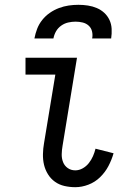

<svg xmlns="http://www.w3.org/2000/svg" viewBox="-20 -770 540 798"><path d="M293 8Q270 8 248 3Q226 -2 208.5 -14.5Q191 -27 179.5 -45.5Q168 -64 163 -85Q158 -106 158.5 -129.5Q159 -153 163 -175L210 -460H86V-530H300L240 -164Q237 -147 236.5 -129.5Q236 -112 242 -96.5Q248 -81 261.5 -71.5Q275 -62 293 -62Q309 -62 324 -70.5Q339 -79 349.5 -92.5Q360 -106 366.5 -121Q373 -136 377 -152L452 -133Q444 -105 430.5 -79.5Q417 -54 396 -33.5Q375 -13 347.5 -2.5Q320 8 293 8ZM123 -610Q127 -631 134.5 -650.5Q142 -670 155.5 -687Q169 -704 187 -716.5Q205 -729 225 -736.5Q245 -744 265 -747Q285 -750 306 -750Q326 -750 345.5 -747Q365 -744 382.5 -736.5Q400 -729 413.5 -716.5Q427 -704 435 -687Q443 -670 444 -650Q445 -630 442 -610H363Q366 -625 362.5 -639.5Q359 -654 348.5 -663.5Q338 -673 323.5 -676.5Q309 -680 294 -680Q279 -680 263.5 -676.5Q248 -673 234.5 -663.5Q221 -654 213 -640Q205 -626 202 -610Z"/></svg>

Font: Iosevka Slab
Style: Italic
Weight: 400
Italic angle: -9°
Monospace: yes
Designer: Belleve Invis
Foundry: Belleve Invis
Version: Version 11.1.0; ttfautohint (v1.8.3)